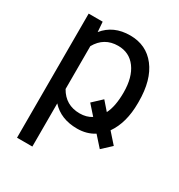

<svg xmlns="http://www.w3.org/2000/svg" viewBox="-175 -657 916 980"><g transform="rotate(30 283.5 -167.5)"><path d="M514.6 -258.3Q514.6 -142.1 462.9 -68.4L517.1 -7.3L463.4 42.5L409.7 -17.6Q366.2 9.8 310.1 9.8Q213.9 9.8 158.7 -51.3V203.1H68.4V-528.3H150.9L155.3 -469.7Q210.4 -538.1 308.6 -538.1Q403.8 -538.1 459.2 -466.3Q514.6 -394.5 514.6 -266.6ZM424.3 -268.6Q424.3 -357.9 386.2 -409.7Q348.1 -461.4 281.7 -461.4Q199.7 -461.4 158.7 -388.7V-136.2Q199.2 -64 282.7 -64Q322.8 -64 352.1 -83L302.2 -139.2L356 -189.5L399.9 -139.2Q424.3 -187 424.3 -268.6Z"/></g></svg>

Font: Roboto
Style: Regular
Weight: 400
Designer: Google
Version: Version 2.001047; 2015